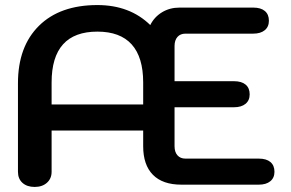

<svg xmlns="http://www.w3.org/2000/svg" viewBox="-20 -730 1151 759"><path d="M51 -51V-401Q51 -546 134 -628Q217 -710 365 -710Q493 -710 574 -631Q590 -663 620.5 -681.5Q651 -700 690 -700H981Q1011 -700 1027 -686.5Q1043 -673 1043 -648Q1043 -624 1026.5 -610.5Q1010 -597 981 -597H713Q693 -597 681.5 -584Q670 -571 670 -548V-409H905Q935 -409 951 -395.5Q967 -382 967 -357Q967 -333 950.5 -319.5Q934 -306 905 -306H670V-152Q670 -129 681.5 -116Q693 -103 713 -103H1003Q1033 -103 1049 -89.5Q1065 -76 1065 -51Q1065 -27 1048.5 -13.5Q1032 0 1003 0H697Q623 0 584.5 -39Q546 -78 546 -152V-214H184V-51Q184 -24 165.5 -7.5Q147 9 117 9Q87 9 69 -7Q51 -23 51 -51ZM546 -317V-404Q546 -504 500.5 -554.5Q455 -605 365 -605Q184 -605 184 -404V-317Z"/></svg>

Font: Kodchasan
Style: Bold
Weight: 700
Designer: Katatrad Aksorn Co.,Ltd.
Foundry: Cadson Demak Co.,Ltd.
Version: Version 1.000; ttfautohint (v1.6)